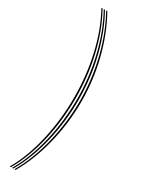

<svg xmlns="http://www.w3.org/2000/svg" viewBox="-260 -823 773 1047"><g transform="rotate(30 126.0 -300.0)"><path d="M67.5 200H60Q90.2 147.8 113.1 88Q136 28.2 151.5 -36.4Q167 -101 175 -168Q183 -235 183 -301Q183 -367.8 175 -433.5Q167 -499.2 151.5 -562.9Q136 -626.5 113.1 -686.1Q90.2 -745.8 60 -800H67.5Q98 -745.5 121.2 -685.5Q144.5 -625.5 160.2 -562Q176 -498.5 184 -432.9Q192 -367.2 192 -301Q192 -235.2 184 -168.6Q176 -102 160.2 -37.4Q144.5 27.2 121.2 87.4Q98 147.5 67.5 200ZM52.5 200H45Q74.5 149 96.9 89.6Q119.2 30.2 134.4 -34.4Q149.5 -99 157.1 -166.5Q164.8 -234 164.8 -301Q164.8 -368.5 157.1 -434.8Q149.5 -501 134.4 -564.6Q119.2 -628.2 96.9 -687.5Q74.5 -746.8 45 -800H52.5Q82.5 -746.2 105.1 -686.8Q127.8 -627.2 143.1 -563.8Q158.5 -500.2 166.1 -434.1Q173.8 -368 173.8 -301Q173.8 -234.2 166.1 -167.1Q158.5 -100 143.1 -35.4Q127.8 29.2 105.1 88.9Q82.5 148.5 52.5 200ZM37.5 200H30Q59 150 80.9 91Q102.8 32 117.2 -32.6Q131.8 -97.2 139.1 -165Q146.5 -232.8 146.5 -301Q146.5 -369.5 139.1 -436.1Q131.8 -502.8 117.2 -566.4Q102.8 -630 80.9 -688.8Q59 -747.5 30 -800H37.5Q67 -747.2 89.1 -688.1Q111.2 -629 126 -565.5Q140.8 -502 148.1 -435.5Q155.5 -369 155.5 -301Q155.5 -233.5 148.1 -165.8Q140.8 -98 126 -33.4Q111.2 31.2 89.1 90.2Q67 149.2 37.5 200Z"/></g></svg>

Font: Big Shoulders Inline Display Thin Light
Style: Regular
Weight: 300
Version: Version 2.002